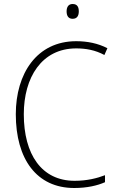

<svg xmlns="http://www.w3.org/2000/svg" viewBox="-20 -981 586 960"><path d="M343 -961C321 -961 313 -944 313 -924C313 -902 322 -887 343 -887C365 -887 374 -902 374 -924C374 -945 367 -961 343 -961ZM361 -739C408 -739 456 -731 502 -706L517 -740C470 -764 418 -775 361 -775C164 -775 59 -613 59 -410C59 -186 163 -41 351 -41C415 -41 467 -53 505 -70V-105C466 -90 416 -77 353 -77C188 -77 99 -209 99 -410C99 -593 188 -739 361 -739Z"/></svg>

Font: Noto Sans Tamil UI SemiCondensed ExtraLight
Style: Regular
Weight: 200
Width: 4
Designer: Jelle Bosma - Monotype Design Team
Foundry: Monotype Imaging Inc.
Version: Version 2.004